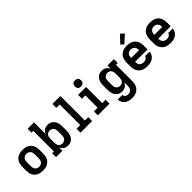

<svg xmlns="http://www.w3.org/2000/svg" viewBox="192 -2032 3516 3516"><g transform="rotate(-45 1950.0 -273.5)"><path d="M300 8Q271 8 241.5 3Q212 -2 185.5 -15Q159 -28 137.5 -49Q116 -70 103 -96Q90 -122 84.5 -151.5Q79 -181 79 -210V-310Q79 -339 84.5 -368.5Q90 -398 103 -424Q116 -450 137.5 -471Q159 -492 185.5 -505Q212 -518 241.5 -523Q271 -528 300 -528Q329 -528 358.5 -523Q388 -518 414.5 -505Q441 -492 462.5 -471Q484 -450 497 -424Q510 -398 515.5 -368.5Q521 -339 521 -310V-210Q521 -181 515.5 -151.5Q510 -122 497 -96Q484 -70 462.5 -49Q441 -28 414.5 -15Q388 -2 358.5 3Q329 8 300 8ZM300 -93Q322 -93 343 -101.5Q364 -110 378 -127Q392 -144 397 -166Q402 -188 402 -210V-310Q402 -332 397 -354Q392 -376 378 -393Q364 -410 343 -418.5Q322 -427 300 -427Q278 -427 257 -418.5Q236 -410 222 -393Q208 -376 203 -354Q198 -332 198 -310V-210Q198 -188 203 -166Q208 -144 222 -127Q236 -110 257 -101.5Q278 -93 300 -93Z M949 8Q926 8 903.5 2.5Q881 -3 862.5 -15.5Q844 -28 829.5 -46Q815 -64 806 -85V0H641V-101H687V-634H641V-735H806V-435Q815 -456 829.5 -474Q844 -492 862.5 -504.5Q881 -517 903.5 -522.5Q926 -528 949 -528Q975 -528 1001 -521Q1027 -514 1047.5 -498Q1068 -482 1083 -460Q1098 -438 1106.5 -413Q1115 -388 1118 -362Q1121 -336 1121 -310V-210Q1121 -184 1118 -158Q1115 -132 1106.5 -107Q1098 -82 1083 -60Q1068 -38 1047.5 -22Q1027 -6 1001 1Q975 8 949 8ZM901 -93Q923 -93 944 -101.5Q965 -110 978.5 -127Q992 -144 997 -166Q1002 -188 1002 -210V-310Q1002 -332 997 -354Q992 -376 978.5 -393Q965 -410 944 -418.5Q923 -427 901 -427Q879 -427 859 -418Q839 -409 827 -391.5Q815 -374 810.5 -352.5Q806 -331 806 -310V-210Q806 -189 810.5 -167.5Q815 -146 827 -128.5Q839 -111 859 -102Q879 -93 901 -93Z M1274 0V-101H1370V-634H1283V-735H1489V-101H1576V0Z M1724 0V-101H1820V-419H1733V-520H1939V-101H2026V0ZM1880 -590Q1864 -590 1848 -595Q1832 -600 1821 -611Q1810 -622 1805 -638Q1800 -654 1800 -670Q1800 -686 1805 -702Q1810 -718 1821 -729Q1832 -740 1848 -745Q1864 -750 1880 -750Q1896 -750 1912 -745Q1928 -740 1939 -729Q1950 -718 1955 -702Q1960 -686 1960 -670Q1960 -654 1955 -638Q1950 -622 1939 -611Q1928 -600 1912 -595Q1896 -590 1880 -590Z M2396 223Q2371 223 2346 219.5Q2321 216 2297.5 207Q2274 198 2253 183Q2232 168 2217.5 147.5Q2203 127 2194.5 102.5Q2186 78 2185 53H2304Q2305 69 2313 83.5Q2321 98 2334.5 107Q2348 116 2364 119Q2380 122 2396 122Q2418 122 2438.5 113.5Q2459 105 2472 87.5Q2485 70 2489.5 48.5Q2494 27 2494 5V-85Q2485 -64 2470.5 -46Q2456 -28 2437.5 -15.5Q2419 -3 2396.5 2.5Q2374 8 2351 8Q2325 8 2299 1Q2273 -6 2252.5 -22Q2232 -38 2217 -60Q2202 -82 2193.5 -107Q2185 -132 2182 -158Q2179 -184 2179 -210V-310Q2179 -336 2182 -362Q2185 -388 2193.5 -413Q2202 -438 2217 -460Q2232 -482 2252.5 -498Q2273 -514 2299 -521Q2325 -528 2351 -528Q2374 -528 2396.5 -522.5Q2419 -517 2437.5 -504.5Q2456 -492 2470.5 -474Q2485 -456 2494 -435V-520H2659V-419H2613V5Q2613 34 2608 63Q2603 92 2590 118Q2577 144 2556 165Q2535 186 2509 199.5Q2483 213 2454 218Q2425 223 2396 223ZM2399 -93Q2421 -93 2441 -102Q2461 -111 2473 -128.5Q2485 -146 2489.5 -167.5Q2494 -189 2494 -210V-310Q2494 -331 2489.5 -352.5Q2485 -374 2473 -391.5Q2461 -409 2441 -418Q2421 -427 2399 -427Q2377 -427 2356 -418.5Q2335 -410 2321.5 -393Q2308 -376 2303 -354Q2298 -332 2298 -310V-210Q2298 -188 2303 -166Q2308 -144 2321.5 -127Q2335 -110 2356 -101.5Q2377 -93 2399 -93Z M3003 8Q2973 8 2943.5 3Q2914 -2 2887.5 -15Q2861 -28 2839 -48.5Q2817 -69 2803.5 -95.5Q2790 -122 2784.5 -151Q2779 -180 2779 -210V-310Q2779 -339 2784.5 -368.5Q2790 -398 2803 -424Q2816 -450 2837.5 -471Q2859 -492 2885.5 -505Q2912 -518 2941.5 -523Q2971 -528 3000 -528Q3029 -528 3058.5 -523Q3088 -518 3114.5 -505Q3141 -492 3162.5 -471Q3184 -450 3197 -424Q3210 -398 3215.5 -368.5Q3221 -339 3221 -310V-210H2898Q2898 -187 2903.5 -165Q2909 -143 2923.5 -126Q2938 -109 2959.5 -101Q2981 -93 3003 -93Q3019 -93 3035 -95.5Q3051 -98 3065 -105.5Q3079 -113 3089 -126Q3099 -139 3100 -155H3219Q3217 -130 3208 -106Q3199 -82 3183.5 -62.5Q3168 -43 3146.5 -29Q3125 -15 3101.5 -6.5Q3078 2 3053 5Q3028 8 3003 8ZM3102 -310Q3102 -332 3097 -354Q3092 -376 3078 -393.5Q3064 -411 3043 -419Q3022 -427 3000 -427Q2978 -427 2957 -419Q2936 -411 2922 -393.5Q2908 -376 2903 -354Q2898 -332 2898 -310ZM2986 -576 2930 -624 3066 -770 3135 -710Z M3603 8Q3573 8 3543.5 3Q3514 -2 3487.5 -15Q3461 -28 3439 -48.5Q3417 -69 3403.5 -95.5Q3390 -122 3384.5 -151Q3379 -180 3379 -210V-310Q3379 -339 3384.5 -368.5Q3390 -398 3403 -424Q3416 -450 3437.5 -471Q3459 -492 3485.5 -505Q3512 -518 3541.5 -523Q3571 -528 3600 -528Q3629 -528 3658.5 -523Q3688 -518 3714.5 -505Q3741 -492 3762.5 -471Q3784 -450 3797 -424Q3810 -398 3815.5 -368.5Q3821 -339 3821 -310V-210H3498Q3498 -187 3503.5 -165Q3509 -143 3523.5 -126Q3538 -109 3559.5 -101Q3581 -93 3603 -93Q3619 -93 3635 -95.5Q3651 -98 3665 -105.5Q3679 -113 3689 -126Q3699 -139 3700 -155H3819Q3817 -130 3808 -106Q3799 -82 3783.5 -62.5Q3768 -43 3746.5 -29Q3725 -15 3701.5 -6.5Q3678 2 3653 5Q3628 8 3603 8ZM3702 -310Q3702 -332 3697 -354Q3692 -376 3678 -393.5Q3664 -411 3643 -419Q3622 -427 3600 -427Q3578 -427 3557 -419Q3536 -411 3522 -393.5Q3508 -376 3503 -354Q3498 -332 3498 -310Z"/></g></svg>

Font: Iosevka Etoile
Style: Bold
Weight: 700
Designer: Belleve Invis
Foundry: Belleve Invis
Version: Version 28.1.0; ttfautohint (v1.8.4)